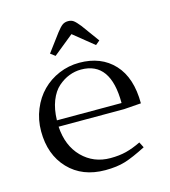

<svg xmlns="http://www.w3.org/2000/svg" viewBox="-98 -711 707 797"><g transform="rotate(-15 255.0 -312.0)"><path d="M41 -217.8Q41 -267.6 59.1 -311.5Q77.1 -355.5 107.7 -386.2Q138.2 -417 179.7 -434.6Q221.2 -452.1 267.1 -452.1Q360.8 -452.1 416 -392.8Q471.2 -333.5 471.2 -223.1L397.9 -217.8H116.2Q121.1 -134.8 169.9 -85.4Q218.8 -36.1 291 -36.1Q329.1 -36.1 358.9 -43.7Q388.7 -51.3 422.9 -67.9L435.1 -43.9Q378.9 -15.1 343.3 -4.2Q307.6 6.8 257.8 6.8Q159.2 6.8 100.1 -55.2Q41 -117.2 41 -217.8ZM116.2 -245.1H394Q394 -422.9 267.1 -422.9Q240.7 -422.9 215.8 -413.3Q190.9 -403.8 168.2 -384Q145.5 -364.3 131.3 -328.4Q117.2 -292.5 116.2 -245.1ZM160.2 -520 217.8 -597.2Q232.9 -616.7 242.9 -623.8Q252.9 -630.9 267.1 -630.9Q281.2 -630.9 290.8 -623.8Q300.3 -616.7 315.9 -597.2L372.1 -520L354 -504.9L267.1 -575.2L180.2 -504.9Z"/></g></svg>

Font: Dehuti
Style: Book
Weight: 400
Version: Version 1.2